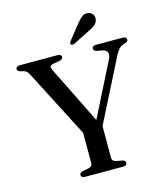

<svg xmlns="http://www.w3.org/2000/svg" viewBox="-128 -981 926 1078"><g transform="rotate(-15 335.5 -442.5)"><path d="M390.5 -231 300 -212 83 -633.5Q76 -647.5 69.5 -653.2Q63 -659 52 -662L34.5 -666.5Q24.5 -669.5 20.5 -673.8Q16.5 -678 16.5 -684Q16.5 -691.5 22.2 -695.8Q28 -700 39.5 -700H257Q268.5 -700 275 -695.8Q281.5 -691.5 281.5 -684Q281.5 -670 259.5 -665.5L229 -660.5Q210 -657 206 -650Q202 -643 209 -628.5L388 -266L352 -245.5L532.5 -604Q543.5 -626.5 537.8 -641Q532 -655.5 507 -661L476 -666.5Q468.5 -668.5 464.2 -672.8Q460 -677 460 -684Q460 -691.5 465.5 -695.8Q471 -700 482.5 -700H637Q648.5 -700 654.2 -695.8Q660 -691.5 660 -684Q660 -677.5 656.2 -673.5Q652.5 -669.5 642 -666.5L634.5 -663.5Q623 -660.5 614.2 -654Q605.5 -647.5 597 -635.2Q588.5 -623 578 -601.5ZM285 -255 400 -255.5V-65.5Q400 -55.5 406 -49.2Q412 -43 423.5 -40.5L458.5 -34Q475.5 -29.5 475.5 -16Q475.5 -9 470.2 -4.5Q465 0 453.5 0H231Q220 0 214.5 -4.5Q209 -9 209 -16Q209 -29.5 226 -34L261 -40.5Q273 -43 279 -49.2Q285 -55.5 285 -65.5ZM417 -841Q434.5 -863.5 450.5 -875.8Q466.5 -888 487 -883.5Q505 -880 513.2 -865.8Q521.5 -851.5 518 -837.5Q514.5 -819 500.2 -807.5Q486 -796 463.5 -786L366.5 -737Q361.5 -735 356 -735.2Q350.5 -735.5 347 -739Q343.5 -743 345.2 -747.8Q347 -752.5 350 -757Z"/></g></svg>

Font: Fraunces 36pt
Style: Regular
Weight: 400
Version: Version 1.000;[b76b70a41]